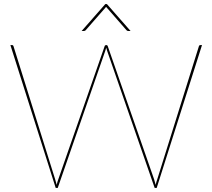

<svg xmlns="http://www.w3.org/2000/svg" viewBox="-20 -921 1041 941"><path d="M31 0ZM31 -700H40Q44.5 -700 46 -695L250.5 -41.5L258 -15Q261 -30 265.5 -41.5L493 -695Q494.5 -700 500 -700H502Q506.5 -700 508 -695L735.5 -41.5L743 -15Q746 -30 750.5 -41.5L955 -695Q956.5 -700 962 -700H970L748 0H738L505 -672Q502 -681.5 500.5 -687.5Q499 -681.5 496 -672L263 0H253ZM620 -769H610Q607.5 -769 605 -769.8Q602.5 -770.5 600 -773L502 -885Q501 -885.5 500 -887.5L498 -885L400 -773Q397.5 -770.5 395 -769.8Q392.5 -769 390 -769H380L496 -901H504Z"/></svg>

Font: Lato Hairline
Style: Regular
Weight: 100
Designer: Lukasz Dziedzic
Foundry: tyPoland Lukasz Dziedzic
Version: Version 2.007; 2014-02-27